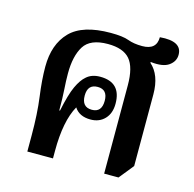

<svg xmlns="http://www.w3.org/2000/svg" viewBox="-92 -688 795 788"><g transform="rotate(15 305.5 -294.5)"><path d="M528 -56V-360Q528 -443 482 -483L484 -486Q536 -480 561 -498Q586 -516 586 -544Q586 -602 493 -594Q493 -540 432 -540Q396 -540 371 -549.5Q346 -559 294 -559Q175 -559 122.5 -505Q70 -451 70 -356Q70 -300 79.5 -230.5Q89 -161 89 -68V0H198V-32Q198 -159 236 -227Q257 -194 305 -194Q342 -194 365 -218Q388 -242 388 -283Q388 -374 299 -374Q263 -374 241 -354Q222 -338 206 -303.5Q190 -269 175 -197H172Q172 -250 169.5 -286Q167 -322 167 -353Q167 -427 193.5 -469.5Q220 -512 295 -512Q360 -512 388.5 -479Q417 -446 417 -369V6H478ZM300 -234Q257 -234 257 -283Q257 -331 300 -331Q342 -331 342 -283Q342 -234 300 -234Z"/></g></svg>

Font: Noto Serif Thai SemiCondensed Semi
Style: Regular
Weight: 600
Width: 4
Designer: Monotype Design Team
Foundry: Monotype Imaging Inc.
Version: Version 1.901